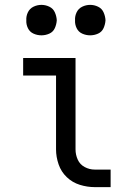

<svg xmlns="http://www.w3.org/2000/svg" viewBox="-20 -768 540 788"><path d="M150 -623Q133 -623 117.5 -630Q102 -637 94.5 -652.5Q87 -668 88 -685Q87 -702 94.5 -717.5Q102 -733 117.5 -740.5Q133 -748 150 -748Q167 -748 182.5 -740.5Q198 -733 205 -717.5Q212 -702 213 -685Q212 -668 205 -652.5Q198 -637 182.5 -630Q167 -623 150 -623ZM350 -623Q333 -623 317.5 -630Q302 -637 294.5 -652.5Q287 -668 288 -685Q287 -702 294.5 -717.5Q302 -733 317.5 -740.5Q333 -748 350 -748Q367 -748 382.5 -740.5Q398 -733 405 -717.5Q412 -702 413 -685Q412 -668 405 -652.5Q398 -637 382.5 -630Q367 -623 350 -623ZM369 0Q338 0 307.5 -9.5Q277 -19 254 -41Q231 -63 220.5 -93.5Q210 -124 210 -155V-458H75V-530H290V-155Q290 -133 299 -113Q308 -93 327.5 -82.5Q347 -72 369 -72H434V0Z"/></svg>

Font: Iosevka SS01
Style: Regular
Weight: 400
Monospace: yes
Designer: Belleve Invis
Foundry: Belleve Invis
Version: 2.3.3; ttfautohint (v1.8.3)